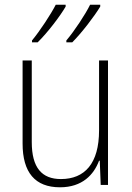

<svg xmlns="http://www.w3.org/2000/svg" viewBox="-20 -786 562 816"><path d="M406 -758V-766H363C343 -725 296 -654 262 -614V-606H287C328 -647 382 -718 406 -758ZM259 -758V-766H217C196 -725 150 -655 116 -614V-606H140C182 -647 236 -718 259 -758ZM439 -529H401V-232C401 -91 340 -25 239 -25C158 -25 115 -73 115 -182V-529H76V-176C76 -53 129 10 235 10C330 10 379 -44 401 -103H404L408 0H439Z"/></svg>

Font: Noto Sans Thai SemCond ExtLt
Style: Regular
Weight: 200
Width: 4
Designer: Monotype Design Team
Foundry: Monotype Imaging Inc.
Version: Version 2.002